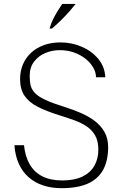

<svg xmlns="http://www.w3.org/2000/svg" viewBox="-20 -948 628 980"><path d="M294.5 12.5Q243 12.5 200.5 -1.5Q158 -15.5 126.5 -43Q95 -70.5 76.2 -111.8Q57.5 -153 53.5 -207H102.5Q108.5 -148.5 132.2 -108.2Q156 -68 197.2 -47.5Q238.5 -27 297.5 -27Q360.5 -27 401.2 -47Q442 -67 462 -102.5Q482 -138 482 -184Q482 -228 465.5 -256.8Q449 -285.5 420.8 -304Q392.5 -322.5 356.5 -335.2Q320.5 -348 282 -360Q216.5 -380.5 172 -403.2Q127.5 -426 105 -459.5Q82.5 -493 82.5 -544Q82.5 -585 97 -619.2Q111.5 -653.5 138.8 -678.8Q166 -704 204 -717.8Q242 -731.5 289 -731.5Q346.5 -731.5 397.8 -709.2Q449 -687 482 -647Q515 -607 517.5 -553.5H470Q470 -578.5 456 -603Q442 -627.5 416.8 -647.8Q391.5 -668 358 -680Q324.5 -692 284.5 -692Q246.5 -692 211.5 -677.5Q176.5 -663 154 -633.5Q131.5 -604 131.5 -559.5Q131.5 -531 137 -510Q142.5 -489 160 -471.5Q177.5 -454 213.2 -437.5Q249 -421 310 -402Q351.5 -389 391.2 -372Q431 -355 462.8 -331.2Q494.5 -307.5 513.2 -274.5Q532 -241.5 532 -197Q532 -128.5 506.8 -81.8Q481.5 -35 429 -11.2Q376.5 12.5 294.5 12.5ZM233 -802.5Q240.5 -829.5 252.8 -853.5Q265 -877.5 277.5 -896.8Q290 -916 297.5 -928H366Q354.5 -913 337 -893Q319.5 -873 296.8 -850Q274 -827 245.5 -802.5Z"/></svg>

Font: Russolo 10pt ExtraLight
Style: Regular
Weight: 200
Designer: Micah Stupak-Hahn
Version: Version 1.000